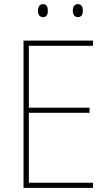

<svg xmlns="http://www.w3.org/2000/svg" viewBox="-20 -911 528 931"><path d="M164 -859C164 -842 171 -828 188 -828C207 -828 212 -841 212 -859C212 -876 207 -891 188 -891C171 -891 164 -875 164 -859ZM333 -859C333 -842 340 -828 357 -828C376 -828 382 -842 382 -859C382 -876 376 -891 357 -891C340 -891 333 -876 333 -859ZM431 0V-25H120V-364H414V-389H120V-689H431V-714H94V0Z"/></svg>

Font: Noto Sans Sinhala UI SemiCondensed Thin
Style: Regular
Weight: 100
Width: 4
Designer: Jelle Bosma - Monotype Design Team
Foundry: Monotype Imaging Inc.
Version: Version 2.006